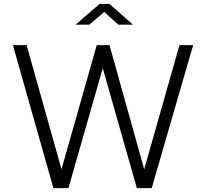

<svg xmlns="http://www.w3.org/2000/svg" viewBox="-20 -976 1067 996"><path d="M594 -848H670L547 -956H497L372 -848H443L521 -914ZM982 -742H911L728 -98L548 -742H482L299 -98L118 -742H47L257 0H335L513 -622L690 0H767Z"/></svg>

Font: 18Franklin Light
Style: Regular
Weight: 300
Designer: Pablo Impallari, Rodrigo Fuenzalida (Modified by Dan O. Williams)
Version: Version 0.025;PS 000.025;hotconv 1.0.88;makeotf.lib2.5.64775